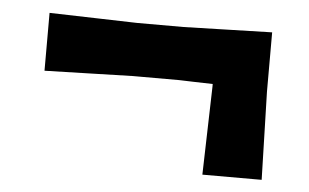

<svg xmlns="http://www.w3.org/2000/svg" viewBox="-34 -504 643 400"><g transform="rotate(5 287.5 -304.0)"><path d="M401.5 -149.5Q403 -199 404.2 -249Q405.5 -299 406.5 -333.5V-339.5Q386.5 -340 368.5 -340.5Q350.5 -341 336 -341.5H239Q204.5 -340.5 154.8 -339.2Q105 -338 55 -336.5V-457.5Q105 -456 154.8 -454.8Q204.5 -453.5 239 -452.5H336Q370.5 -453.5 420.5 -454.8Q470.5 -456 520.5 -457.5V-333.5Q521.5 -299 522.8 -249Q524 -199 525.5 -149.5Z"/></g></svg>

Font: Commissioner Loud SemiBold
Style: Regular
Weight: 600
Designer: Kostas Bartsokas
Foundry: Kostas Bartsokas
Version: Version 1.000; ttfautohint (v1.8.3)